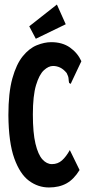

<svg xmlns="http://www.w3.org/2000/svg" viewBox="-20 -816 390 847"><path d="M196 11Q148 11 108 -18.5Q68 -48 43 -117.5Q18 -187 17 -308Q17 -407 34.5 -470Q52 -533 80.5 -568Q109 -603 142.5 -616.5Q176 -630 206 -630Q255 -630 288.5 -606.5Q322 -583 339 -546L296 -455L292 -446L285 -450Q283 -458 282.5 -468.5Q282 -479 274 -494Q260 -511 245 -518Q230 -525 214 -525Q194 -525 173.5 -506Q153 -487 139 -440.5Q125 -394 125 -311Q125 -230 136.5 -182Q148 -134 167 -113Q186 -92 209 -92Q235 -92 253.5 -108.5Q272 -125 288 -154L331 -66Q306 -25 273.5 -7Q241 11 196 11ZM138 -645 109 -700 231 -796 270 -709Z"/></svg>

Font: Inconsolata ExtraCondensed Black
Style: Regular
Weight: 900
Width: 2
Monospace: yes
Designer: Raph Levien, Cyreal, Brenton Simpson
Foundry: Raph Levien, Cyreal, Google
Version: Version 3.001; ttfautohint (v1.8.2.53-6de2)